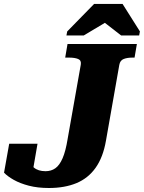

<svg xmlns="http://www.w3.org/2000/svg" viewBox="-43 -930 719 960"><path d="M360.8 -606Q364.8 -628 347.8 -635Q330.8 -642 302.2 -642H283L294.6 -710H641.4L629.8 -642H619.4Q593.2 -642 575.4 -635Q557.6 -628 553.6 -606L486.8 -226.6Q472.4 -143.6 435.1 -91.1Q397.8 -38.6 339.1 -14.3Q280.4 10 201.4 10Q145.2 10 101.2 -1.5Q57.2 -13 26 -30.6Q-5.2 -48.2 -22.8 -66.6L3 -211.4H144.6L120.2 -70.4Q101.4 -76.2 91 -87.2Q80.6 -98.2 78.3 -109.9Q76 -121.6 80.7 -129.7Q85.4 -137.8 95.8 -137Q105 -111 126.2 -92.5Q147.4 -74 184.8 -74Q212.8 -74 233.7 -88.7Q254.6 -103.4 269.9 -138.6Q285.2 -173.8 295 -234.4ZM569.8 -910.4H427.6L293 -772.8L289.2 -752.6H375.6L531.4 -845.8H442.8L562.8 -752.6H652.8L656.6 -772.8Z"/></svg>

Font: Roboto Serif 20pt
Style: Italic
Weight: 400
Italic angle: -10°
Designer: Greg Gazdowicz
Foundry: Commercial Type
Version: Version 1.008